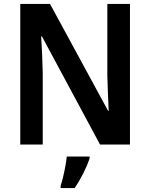

<svg xmlns="http://www.w3.org/2000/svg" viewBox="-20 -734 763 975"><path d="M640 0H488L193 -549H189Q192 -503 194 -455.5Q196 -408 197 -364V0H83V-714H234L529 -171H532Q530 -214 528 -261.5Q526 -309 525 -351V-714H640ZM435 71Q424 104 403.5 145Q383 186 359 221H288V209Q294 191 300.5 164Q307 137 312 109.5Q317 82 319 61H435Z"/></svg>

Font: Noto Sans Devanagari SemiCondensed SemiBold
Style: Regular
Weight: 600
Width: 4
Designer: Jelle Bosma - Monotype Design Team
Foundry: Monotype Imaging Inc.
Version: Version 2.004; ttfautohint (v1.8.4.7-5d5b)